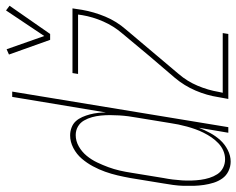

<svg xmlns="http://www.w3.org/2000/svg" viewBox="-100 -700 804 653"><g transform="rotate(-90 302.5 -374.0)"><path d="M79 8Q62 8 46.5 0.5Q31 -7 21.5 -20.5Q12 -34 7 -50Q2 -66 -0.5 -83Q-3 -100 -3.5 -117.5Q-4 -135 -3.5 -152.5Q-3 -170 -0.5 -188Q2 -206 5 -223L23 -333Q27 -355 32 -376.5Q37 -398 44.5 -419Q52 -440 63 -460.5Q74 -481 89 -498.5Q104 -516 125 -527Q146 -538 168 -538Q182 -538 195 -533Q208 -528 216.5 -518.5Q225 -509 230.5 -496.5Q236 -484 239.5 -470.5Q243 -457 244.5 -443.5Q246 -430 246 -416L299 -735H317L196 0H177L194 -100Q186 -80 176 -61.5Q166 -43 152 -27.5Q138 -12 118.5 -2Q99 8 79 8ZM87 -11Q102 -11 116 -17Q130 -23 141.5 -34Q153 -45 161.5 -57.5Q170 -70 177 -84Q184 -98 189 -112Q194 -126 198 -140.5Q202 -155 205 -169.5Q208 -184 210 -198L228 -308Q231 -324 233 -339.5Q235 -355 236 -371Q237 -387 237 -402.5Q237 -418 235.5 -433.5Q234 -449 230 -463.5Q226 -478 218.5 -491Q211 -504 198 -511.5Q185 -519 169 -519Q149 -519 130.5 -508.5Q112 -498 98.5 -481.5Q85 -465 76 -446Q67 -427 60 -408Q53 -389 48.5 -369.5Q44 -350 41 -330L23 -220Q20 -205 18 -189Q16 -173 15 -157Q14 -141 14.5 -125Q15 -109 17 -94Q19 -79 23.5 -64.5Q28 -50 36 -37.5Q44 -25 57.5 -18Q71 -11 87 -11ZM493 -606 443 -746 461 -754 506 -626 593 -756 609 -744 513 -606ZM292 0 298 -33Q304 -73 320.5 -111.5Q337 -150 364 -182L440 -271L515 -361Q540 -390 555.5 -425.5Q571 -461 577 -497L579 -511H377L380 -530H600L595 -497Q588 -457 572 -418.5Q556 -380 528 -348L377 -169Q352 -140 337 -104.5Q322 -69 316 -33L313 -19H516L513 0Z"/></g></svg>

Font: Iosevka Curly ThExObl
Style: Regular
Weight: 100
Width: 7
Italic angle: -9°
Monospace: yes
Designer: Belleve Invis
Foundry: Belleve Invis
Version: Version 11.1.0; ttfautohint (v1.8.3)